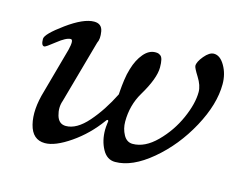

<svg xmlns="http://www.w3.org/2000/svg" viewBox="-70 -536 826 655"><g transform="rotate(15 342.5 -208.0)"><path d="M314 -113Q275 -59 222 -22.5Q169 14 133 14Q89 14 76.5 -36Q64 -86 85 -156L129 -315Q138 -352 127 -352Q111 -352 81 -328Q51 -304 46 -304Q35 -304 35 -328Q35 -345 93.5 -387.5Q152 -430 189 -430Q216 -430 220.5 -404Q225 -378 217 -363L155 -141Q146 -116 154 -88.5Q162 -61 187 -61Q225 -61 264 -105.5Q303 -150 334 -212L335 -226Q336 -241 339 -263.5Q342 -286 348 -305Q358 -339 376.5 -361Q395 -383 418 -383Q424 -383 427.5 -382Q431 -381 436 -377.5Q441 -374 443.5 -364Q446 -354 446 -337Q446 -298 407 -233Q379 -186 379 -128Q379 -103 390.5 -82Q402 -61 423 -61Q466 -61 507 -102Q548 -143 571.5 -196Q595 -249 595 -290Q595 -313 578 -340Q561 -367 561 -374Q561 -388 578.5 -409Q596 -430 612 -430Q634 -430 650.5 -401.5Q667 -373 667 -337Q667 -266 622 -183Q577 -100 509 -43Q441 14 381 14Q352 14 336 -15.5Q320 -45 320 -83Q320 -92 322 -108Q324 -116 321 -117.5Q318 -119 314 -113Z"/></g></svg>

Font: EB Garamond 08
Style: Italic
Weight: 400
Italic angle: -14°
Version: Version 0.016